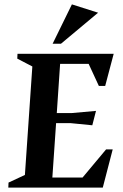

<svg xmlns="http://www.w3.org/2000/svg" viewBox="-20 -858 564 878"><path d="M18 0 19 -23.1 93.9 -58 127.9 -554 59 -589.9 60 -612H499.9L461 -464.9H432.1L385.4 -565.9H254.9L239.7 -341H307.9L419 -350.9L402.1 -285.1L302 -295H236.5L219.4 -46.1H357.5L465.2 -174.9H495.4L450 0ZM220.6 -657.9 308.8 -838 428.6 -799.9 258.7 -657.9Z"/></svg>

Font: Ancizar Serif Light
Style: Italic
Weight: 300
Italic angle: -4°
Designer: Cesar Puertas, Viviana Monsalve, Julian Moncada, Julian Prieto, Jose Castro, Felipe Aragon, Mariel Hernandez, Sara Alarc
Version: Version 8.100